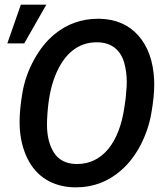

<svg xmlns="http://www.w3.org/2000/svg" viewBox="-20 -802 725 832"><path d="M11.7 -613.8H85L180.7 -781.7H70.3ZM302.2 9.8C304.7 9.8 307.1 9.8 309.6 9.8C383.8 9.8 448.7 -14.6 504.9 -64C538.6 -93.3 566.4 -129.9 589.4 -173.8C611.8 -217.3 627.4 -263.2 635.7 -311C644 -358.4 648.4 -399.9 648.4 -435.1C648.4 -442.4 648.4 -449.7 647.9 -456.5C644 -537.1 621.1 -600.6 579.6 -647.9C537.6 -695.3 481.4 -719.2 411.1 -720.7C409.2 -720.7 407.2 -720.7 405.3 -720.7C333.5 -720.7 270.5 -698.2 215.8 -653.3C181.6 -625 152.3 -588.4 127.9 -543.9C103 -499 86.4 -452.1 77.6 -402.8C69.3 -353.5 64.9 -311.5 64.9 -276.4C64.9 -268.1 64.9 -260.3 65.4 -252.4C67.9 -201.2 79.1 -155.8 98.6 -115.7C137.7 -35.2 210 7.8 302.2 9.8ZM519.5 -340.3C508.3 -260.7 484.4 -199.2 448.7 -155.8C412.6 -112.8 367.7 -91.3 314 -91.3C312 -91.3 310.1 -91.3 308.1 -91.3C265.1 -92.8 233.4 -109.4 213.4 -141.1C193.4 -172.9 183.6 -213.4 183.6 -262.2C183.6 -269.5 183.6 -277.3 184.1 -285.2C187.5 -360.4 198.7 -422.9 218.8 -472.7C257.8 -572.3 321.8 -618.7 398.4 -618.7C400.9 -618.7 402.8 -618.7 404.8 -618.7C434.6 -617.7 459 -609.4 478.5 -593.8C497.6 -577.6 511.2 -556.2 518.6 -528.8C525.9 -502 529.3 -474.1 529.3 -446.8C529.3 -439.9 529.3 -433.1 528.8 -426.3L524.4 -374.5Z"/></svg>

Font: Roboto Medium
Style: Italic
Weight: 500
Italic angle: -12°
Designer: Google
Version: Version 2.137; 2017